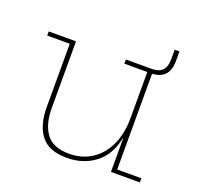

<svg xmlns="http://www.w3.org/2000/svg" viewBox="-117 -776 943 912"><g transform="rotate(20 355.0 -320.0)"><path d="M530 -505H414V-526H554V-21H676V0H530ZM162 -526V-189Q162 -106.5 197 -59.8Q232 -13 313 -13Q376.5 -13 425.5 -44.2Q474.5 -75.5 502.2 -134Q530 -192.5 530 -275L539 -169H528Q511.5 -83 452.2 -37Q393 9 309 9Q217.5 9 177.8 -42.8Q138 -94.5 138 -185V-505H24V-526ZM640 -649V-601Q640 -553.5 616.8 -529.2Q593.5 -505 547 -505H530L545 -526Q580.5 -526 598.2 -544.2Q616 -562.5 616 -600.5V-649Z"/></g></svg>

Font: Hepta Slab ExtraLight ExtraLight
Style: Regular
Weight: 250
Version: Version 1.102